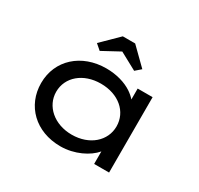

<svg xmlns="http://www.w3.org/2000/svg" viewBox="-159 -951 1203 1158"><g transform="rotate(30 443.0 -371.5)"><path d="M426 -672 546 -607 584 -640 469 -753H383L268 -640L306 -607ZM388 10C486 10 575 -36 617 -86C617 -87 617 -87 618 -87V0H722V-525H618V-449C606 -463 591 -476 573 -488C529 -517 466 -536 395 -536C222 -536 97 -423 97 -263C97 -107 214 10 388 10ZM412 -85C290 -85 202 -163 202 -263C202 -365 290 -440 412 -440C536 -440 622 -365 622 -263C622 -163 536 -85 412 -85Z"/></g></svg>

Font: Lexend Peta
Style: Regular
Weight: 400
Designer: Bonnie Shaver-Troup, Thomas Jockin
Foundry: Lexend
Version: Version 1.007